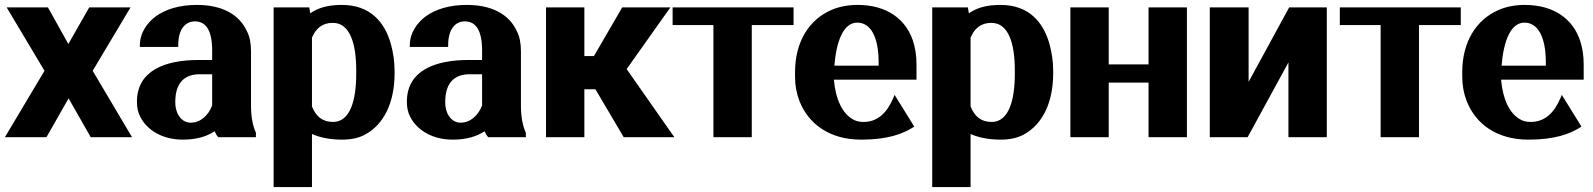

<svg xmlns="http://www.w3.org/2000/svg" viewBox="-23 -558 6480 781"><path d="M-3 0H166L256 -158L346 0H514L354 -270L508 -528H340L255 -379L172 -528H4L158 -270Z M534 -144C534 -121 538 -101 548 -82C576 -28 638 10 721 10C778 10 820 -4 850 -24C854 -15 858 -7 865 0H1018V-18C1004 -49 998 -85 998 -132V-350C998 -381 993 -409 981 -432C949 -501 878 -538 778 -538C708 -538 651 -521 610 -491C577 -466 546 -426 546 -374V-367H702V-374C702 -440 731 -471 770 -471C816 -471 840 -432 840 -353V-314H785C650 -314 534 -272 534 -144ZM690 -143C690 -227 733 -256 790 -256H840V-129C824 -88 793 -59 752 -59C719 -59 690 -90 690 -143Z M1090 203H1246V-13C1275 0 1315 10 1369 10C1403 10 1435 4 1461 -10C1540 -52 1582 -143 1582 -259V-270C1582 -310 1576 -346 1567 -379C1542 -468 1483 -538 1368 -538C1310 -538 1271 -526 1239 -504L1235 -528H1090ZM1246 -125V-405C1262 -442 1287 -465 1331 -465C1402 -465 1426 -377 1426 -272V-257C1426 -152 1402 -62 1332 -62C1288 -62 1262 -85 1246 -125Z M1632 -144C1632 -121 1636 -101 1646 -82C1674 -28 1736 10 1819 10C1876 10 1918 -4 1948 -24C1952 -15 1956 -7 1963 0H2116V-18C2102 -49 2096 -85 2096 -132V-350C2096 -381 2091 -409 2079 -432C2047 -501 1976 -538 1876 -538C1806 -538 1749 -521 1708 -491C1675 -466 1644 -426 1644 -374V-367H1800V-374C1800 -440 1829 -471 1868 -471C1914 -471 1938 -432 1938 -353V-314H1883C1748 -314 1632 -272 1632 -144ZM1788 -143C1788 -227 1831 -256 1888 -256H1938V-129C1922 -88 1891 -59 1850 -59C1817 -59 1788 -90 1788 -143Z M2198 0H2354V-195H2399L2514 0H2720L2526 -277L2704 -528H2508L2393 -330H2354V-528H2198Z M2713 -456H2879V0H3035V-456H3205V-528H2713Z M3211 -246C3211 -211 3217 -178 3229 -147C3265 -55 3350 10 3480 10C3585 10 3649 -12 3696 -43L3616 -172L3610 -158C3584 -97 3545 -62 3490 -62C3472 -62 3458 -65 3444 -74C3405 -97 3376 -151 3369 -234H3705V-296C3705 -332 3700 -364 3690 -394C3661 -479 3586 -538 3465 -538C3426 -538 3391 -531 3360 -518C3269 -479 3211 -389 3211 -265ZM3371 -291C3379 -391 3408 -466 3464 -466C3518 -466 3551 -409 3551 -304V-291Z M3769 203H3925V-13C3954 0 3994 10 4048 10C4082 10 4114 4 4140 -10C4219 -52 4261 -143 4261 -259V-270C4261 -310 4255 -346 4246 -379C4221 -468 4162 -538 4047 -538C3989 -538 3950 -526 3918 -504L3914 -528H3769ZM3925 -125V-405C3941 -442 3966 -465 4010 -465C4081 -465 4105 -377 4105 -272V-257C4105 -152 4081 -62 4011 -62C3967 -62 3941 -85 3925 -125Z M4331 0H4487V-222H4649V0H4805V-528H4649V-296H4487V-528H4331Z M4898 0H5052L5218 -304V0H5374V-528H5221L5056 -225V-528H4898Z M5427 -456H5593V0H5749V-456H5919V-528H5427Z M5925 -246C5925 -211 5931 -178 5943 -147C5979 -55 6064 10 6194 10C6299 10 6363 -12 6410 -43L6330 -172L6324 -158C6298 -97 6259 -62 6204 -62C6186 -62 6172 -65 6158 -74C6119 -97 6090 -151 6083 -234H6419V-296C6419 -332 6414 -364 6404 -394C6375 -479 6300 -538 6179 -538C6140 -538 6105 -531 6074 -518C5983 -479 5925 -389 5925 -265ZM6085 -291C6093 -391 6122 -466 6178 -466C6232 -466 6265 -409 6265 -304V-291Z"/></svg>

Font: Aerodynamic
Style: Bd
Weight: 500
Designer: Google
Version: Version 2.000980; 2014